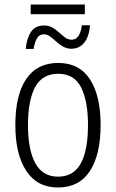

<svg xmlns="http://www.w3.org/2000/svg" viewBox="-20 -821 514 851"><path d="M116 -758V-801H356V-758ZM94 -604Q98 -650 117 -679Q136 -708 175 -708Q197 -708 213 -698.5Q229 -689 242.5 -676.5Q256 -664 269 -654.5Q282 -645 298 -645Q317 -645 328 -662Q339 -679 343 -709H379Q375 -659 353.5 -632Q332 -605 296 -605Q276 -605 259.5 -614.5Q243 -624 229.5 -636.5Q216 -649 202.5 -659Q189 -669 174 -669Q154 -669 143.5 -650.5Q133 -632 129 -604ZM426 -267Q426 -136 378.5 -63Q331 10 237 10Q145 10 96.5 -63.5Q48 -137 48 -267Q48 -399 96 -470.5Q144 -542 238 -542Q332 -542 379 -469Q426 -396 426 -267ZM104 -267Q104 -157 136.5 -97.5Q169 -38 237 -38Q306 -38 338 -96.5Q370 -155 370 -267Q370 -373 339.5 -433.5Q309 -494 238 -494Q168 -494 136 -435.5Q104 -377 104 -267Z"/></svg>

Font: Noto Sans Condensed Light
Style: Regular
Weight: 300
Width: 3
Designer: Monotype Design Team
Foundry: Monotype Imaging Inc.
Version: Version 2.013; ttfautohint (v1.8.4.7-5d5b)